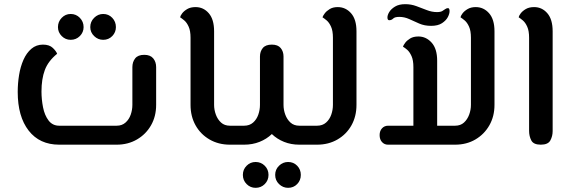

<svg xmlns="http://www.w3.org/2000/svg" viewBox="-20 -694 2721 921"><path d="M264 0Q170 0 117.5 -67.5Q65 -135 65 -253Q65 -294 71.5 -334Q78 -374 92.5 -407Q107 -440 130.5 -460Q154 -480 186 -480Q217 -480 233.5 -464Q250 -448 254 -436Q211 -401 195 -358Q179 -315 179 -255Q179 -217 186.5 -179Q194 -141 213 -116Q232 -91 264 -91H540Q565 -91 582 -106Q599 -121 607 -144Q615 -167 615 -191V-372Q615 -397 628.5 -414Q642 -431 672 -431Q701 -431 715 -414Q729 -397 729 -372V-191Q729 -136 704.5 -93Q680 -50 637 -25Q594 0 540 0ZM475 -503Q450 -503 431.5 -521Q413 -539 413 -564Q413 -590 431.5 -608.5Q450 -627 475 -627Q501 -627 518.5 -608.5Q536 -590 536 -564Q536 -539 518.5 -521Q501 -503 475 -503ZM319 -503Q294 -503 276 -521Q258 -539 258 -564Q258 -590 276 -608.5Q294 -627 319 -627Q345 -627 363 -608.5Q381 -590 381 -564Q381 -539 363 -521Q345 -503 319 -503Z M1083 0Q1028 0 985 -25Q942 -50 918 -93Q894 -136 894 -191V-513Q894 -546 885 -566Q876 -586 864 -596Q852 -606 844 -611Q845 -618 853.5 -629.5Q862 -641 878 -650.5Q894 -660 918 -660Q956 -660 981.5 -630.5Q1007 -601 1007 -544V-191Q1007 -167 1015.5 -144Q1024 -121 1040.5 -106Q1057 -91 1083 -91H1111Q1122 -91 1126.5 -79Q1131 -67 1131 -46Q1131 -25 1126.5 -12.5Q1122 0 1111 0Z M1111 0Q1100 0 1095.5 -12.5Q1091 -25 1091 -46Q1091 -67 1095.5 -79Q1100 -91 1111 -91H1151Q1177 -91 1194 -106Q1211 -121 1219 -144Q1227 -167 1227 -191V-423Q1227 -447 1240.5 -463.5Q1254 -480 1284 -480Q1313 -480 1326.5 -463.5Q1340 -447 1340 -423V-191Q1340 -167 1348.5 -144Q1357 -121 1373.5 -106Q1390 -91 1416 -91H1461Q1472 -91 1476.5 -79Q1481 -67 1481 -46Q1481 -25 1476.5 -12.5Q1472 0 1461 0H1416Q1376 0 1342.5 -13.5Q1309 -27 1284 -51Q1259 -27 1225 -13.5Q1191 0 1151 0ZM1362 207Q1337 207 1318.5 189Q1300 171 1300 145Q1300 119 1318.5 101Q1337 83 1362 83Q1388 83 1405.5 101Q1423 119 1423 145Q1423 171 1405.5 189Q1388 207 1362 207ZM1206 207Q1181 207 1163 189Q1145 171 1145 145Q1145 119 1163 101Q1181 83 1206 83Q1232 83 1250 101Q1268 119 1268 145Q1268 171 1250 189Q1232 207 1206 207Z M1461 0Q1450 0 1445.5 -12.5Q1441 -25 1441 -46Q1441 -67 1445.5 -79Q1450 -91 1461 -91H1501Q1527 -91 1544 -106Q1561 -121 1569 -144Q1577 -167 1577 -191V-513Q1577 -546 1568 -566Q1559 -586 1547 -596Q1535 -606 1527 -611Q1529 -618 1537.5 -629.5Q1546 -641 1561.5 -650.5Q1577 -660 1600 -660Q1638 -660 1664 -630.5Q1690 -601 1690 -544V-191Q1690 -136 1666 -93Q1642 -50 1599 -25Q1556 0 1501 0Z M1841 0Q1824 0 1812.5 -12.5Q1801 -25 1801 -46Q1801 -66 1812.5 -78.5Q1824 -91 1842 -91H1963V-372Q1963 -405 1954 -425Q1945 -445 1933.5 -455Q1922 -465 1913 -470Q1915 -477 1923.5 -488.5Q1932 -500 1947.5 -509.5Q1963 -519 1987 -519Q2024 -519 2050.5 -489.5Q2077 -460 2077 -403V-91H2163Q2189 -91 2205.5 -106Q2222 -121 2230.5 -144Q2239 -167 2239 -191V-513Q2239 -546 2230 -566Q2221 -586 2209 -596Q2197 -606 2189 -611Q2190 -618 2198.5 -629.5Q2207 -641 2223 -650.5Q2239 -660 2262 -660Q2300 -660 2326 -630.5Q2352 -601 2352 -544V-191Q2352 -136 2327.5 -93Q2303 -50 2260.5 -25Q2218 0 2163 0ZM2048 -570Q2016 -570 1991 -581Q1966 -592 1943 -602.5Q1920 -613 1895 -613Q1874 -613 1866 -605Q1858 -597 1847 -597Q1839 -597 1838.5 -609Q1838 -621 1847 -636Q1856 -651 1875 -662.5Q1894 -674 1924 -674Q1952 -674 1977.5 -664.5Q2003 -655 2027.5 -645.5Q2052 -636 2076 -636Q2093 -636 2101.5 -641Q2110 -646 2116 -650.5Q2122 -655 2129 -655Q2136 -655 2136.5 -642Q2137 -629 2128.5 -612.5Q2120 -596 2100.5 -583Q2081 -570 2048 -570Z M2574 0Q2539 0 2528.5 -20.5Q2518 -41 2518 -66V-513Q2518 -546 2509 -566Q2500 -586 2488 -596Q2476 -606 2468 -611Q2469 -618 2477.5 -629.5Q2486 -641 2502 -650.5Q2518 -660 2542 -660Q2580 -660 2605.5 -630.5Q2631 -601 2631 -544V-65Q2631 -41 2620 -20.5Q2609 0 2574 0Z"/></svg>

Font: El Messiri SemiBold
Style: Regular
Weight: 600
Designer: Mohamed Gaber
Foundry: Kief Type Foundry
Version: Version 2.020; ttfautohint (v1.8.3)